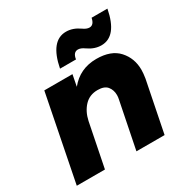

<svg xmlns="http://www.w3.org/2000/svg" viewBox="-172 -906 1021 1051"><g transform="rotate(-30 338.5 -380.0)"><path d="M517 -598Q474 -598 433 -627Q411 -643 393 -643Q363 -643 357 -601H256Q287 -760 385 -760Q428 -760 469 -731Q491 -715 509 -715Q537 -715 545 -756H645Q615 -598 517 -598ZM570 0H392L451 -294Q454 -307 454 -320Q454 -352 436 -374.5Q418 -397 375 -397Q324 -397 291.8 -362.8Q259.5 -328.5 248 -275L193 0H15L122 -541H300L286 -469Q350 -548 454 -548Q547 -548 593 -497Q639 -446 639 -373Q639 -352 634 -320Z"/></g></svg>

Font: Argentum Sans
Style: Bold Italic
Weight: 700
Italic angle: -11°
Designer: Julieta Ulanovsky (font), Cristiano Sobral (main changes and remaster)
Foundry: Julieta Ulanovsky (font), Cristiano Sobral (main changes and remaster)
Version: Version 2.007;June 15, 2022;FontCreator 14.0.0.2814 64-bit; 